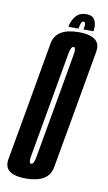

<svg xmlns="http://www.w3.org/2000/svg" viewBox="-118 -808 480 856"><g transform="rotate(10 122.5 -380.0)"><path d="M62.5 4Q-4.5 4 -23 -26Q-33 -42 -28.5 -67.5Q-16 -139 19.5 -337.5Q54 -535.5 66.8 -607.5Q79.5 -679.5 183 -679.5Q249.5 -679.5 268 -649.5Q278.5 -633 274 -607.5Q261 -535 226.5 -337.5Q191 -139 178.5 -67.5Q166 4 62.5 4ZM75 -65Q87 -65 93 -100Q99 -135 135 -337.5Q171 -542 177 -576.5Q182 -605.5 174 -610Q172.5 -610.5 171 -610.5Q159 -610.5 153 -576.2Q147 -542 111 -337.5Q75 -135 69 -100Q63.5 -70 71.5 -65.5Q73 -65 75 -65ZM201.5 -764.5Q231 -764.5 241 -744.8Q251 -725 246 -695H201Q204.5 -715 202.8 -722.2Q201 -729.5 195.5 -729.5Q189 -729.5 185.2 -721.8Q181.5 -714 178 -695H132.5Q137.5 -725 154.8 -744.8Q172 -764.5 201.5 -764.5Z"/></g></svg>

Font: Anybody UltraCondensed Medium
Style: Italic
Weight: 500
Width: 1
Italic angle: -10°
Designer: Tyler Finck
Foundry: Etcetera Type Company
Version: Version 1.010; ttfautohint (v1.8.3) -l 8 -r 50 -G 200 -x 14 